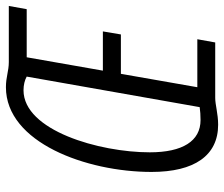

<svg xmlns="http://www.w3.org/2000/svg" viewBox="-74 -669 753 645"><g transform="rotate(-90 302.5 -346.5)"><path d="M206.1 9.8C242.7 9.8 272.9 0 295.9 0H482.4L493.2 -60.1H332L377 -316.9H509.3L519.5 -377.4H387.7L432.6 -633.3H594.2L605 -693.4H416.5C386.2 -693.4 366.7 -703.1 332 -703.1C146.5 -703.1 47.4 -433.1 47.4 -213.9C47.4 -69.8 102.5 9.8 206.1 9.8ZM221.7 -49.3C150.9 -49.3 113.3 -109.9 113.3 -219.7C113.3 -389.2 186.5 -644 321.8 -644C339.4 -644 355.5 -640.1 367.7 -633.3L265.1 -52.2C252.9 -50.3 236.8 -49.3 221.7 -49.3Z"/></g></svg>

Font: Cascadia Code NF Light
Style: Italic
Weight: 300
Italic angle: -10°
Monospace: yes
Designer: Aaron Bell
Foundry: Saja Typeworks
Version: Version 2404.023